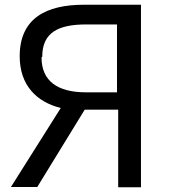

<svg xmlns="http://www.w3.org/2000/svg" viewBox="-20 -763 721 809"><path d="M26 25H137L337 -301H478V26H574V-743H333C176 -743 63 -687 63 -526C63 -403 135 -333 236 -308ZM158 -524C158 -625 224 -660 343 -660H473V-374H342C222 -374 155 -422 155 -521Z"/></svg>

Font: GenEiGothic-pro-Regular
Style: Regular
Weight: 400
Designer: Ryoko NISHIZUKA (kana & ideographs); Paul D. Hunt (Latin, Greek & Cyrillic); Wenlong ZHANG (bopomofo); Sandoll Communica
Foundry: Adobe Systems Incorporated; o_tamon
Version: Version 1.000.140830